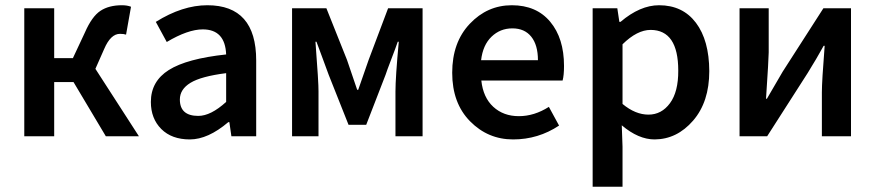

<svg xmlns="http://www.w3.org/2000/svg" viewBox="-20 -523 3359 737"><path d="M73.2 0V-491.2H188V-299.8H259.8L306.2 -398.9Q333 -460 365.5 -481.4Q397.9 -502.9 448.2 -502.9Q468.3 -502.9 482.9 -497.1L463.9 -390.1Q455.1 -393.1 440.4 -393.1Q404.8 -393.1 379.9 -335L346.2 -258.8L513.2 0H386.2L262.2 -208H188V0Z M741.2 -78.1Q789.1 -78.1 848.1 -131.8V-242.2Q752 -230 711.2 -205.1Q670.4 -180.2 670.4 -141.1Q670.4 -78.1 741.2 -78.1ZM559.1 -131.8Q559.1 -210.9 628.2 -254.4Q697.3 -297.9 848.1 -314Q844.2 -410.2 758.3 -410.2Q701.2 -410.2 620.1 -361.8L578.1 -439Q680.2 -502.9 775.9 -502.9Q963.4 -502.9 963.4 -291V0H868.2L860.4 -54.2H856.4Q778.3 12.2 708.7 12.2Q639.2 12.2 599.1 -27.8Q559.1 -67.9 559.1 -131.8Z M1101.1 0V-491.2H1232.9L1312 -293Q1346.2 -193.8 1351.1 -178.2H1355Q1393.1 -286.1 1395 -293L1469.7 -491.2H1602.1V0H1498V-171.9Q1498 -225.1 1510.7 -362.8H1506.8Q1499 -339.8 1481.9 -295.4Q1464.8 -251 1460 -235.8L1385.7 -43.9H1317.9L1241.7 -235.8Q1235.8 -252.9 1219.2 -296.9Q1202.6 -340.8 1194.8 -362.8H1190.9Q1203.1 -203.6 1202.6 -171.9V0Z M2044.9 -292Q2044.9 -350.1 2019.3 -382.1Q1993.7 -414.1 1946.8 -414.1Q1899.9 -414.1 1866.7 -382.1Q1833.5 -350.1 1826.7 -292ZM2145 -270Q2145 -233.9 2139.6 -213.9H1827.6Q1834.5 -148.9 1873.5 -113Q1912.6 -77.1 1971.7 -77.1Q2030.8 -77.1 2086.9 -112.8L2126 -41Q2045.9 12.2 1949.5 12.2Q1853 12.2 1784.4 -57.4Q1715.8 -127 1715.8 -243.7Q1715.8 -360.4 1783.2 -431.6Q1850.6 -502.9 1944.8 -502.9Q2039.1 -502.9 2092 -439.5Q2145 -376 2145 -270Z M2583.5 -252Q2583.5 -407.7 2477.5 -408.2Q2425.8 -408.2 2369.6 -353V-124Q2418.9 -83 2469.2 -83Q2519.5 -83 2551.8 -127Q2584 -170.9 2583.5 -252ZM2254.9 193.8V-491.2H2349.6L2357.4 -439H2361.8Q2437 -502.9 2509.8 -502.9Q2600.6 -502.9 2651.4 -435.5Q2702.1 -368.2 2702.6 -250Q2702.6 -131.8 2640.6 -60.1Q2578.6 11.7 2492.7 12.2Q2430.7 12.2 2366.7 -42L2369.6 40V193.8Z M2818.8 0V-491.2H2930.7V-321.8Q2930.7 -298.8 2920.4 -144H2923.8Q2971.7 -225.1 2984.4 -248L3140.6 -491.2H3246.6V0H3134.8V-168.9Q3134.8 -210.9 3145.5 -347.2H3141.6Q3133.8 -334 3123.3 -314.9Q3112.8 -295.9 3099.1 -273.9Q3085.4 -252 3080.6 -243.2L2924.8 0Z"/></svg>

Font: SourceSansPro-Semibold
Style: Regular
Weight: 600
Designer: Paul D. Hunt
Foundry: Adobe Systems Incorporated
Version: Version 2.020;PS 2.0;hotconv 1.0.86;makeotf.lib2.5.63406